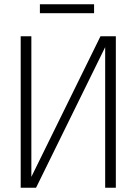

<svg xmlns="http://www.w3.org/2000/svg" viewBox="-20 -880 640 900"><path d="M523 0H473V-659L149 0H77V-710H127V-51L451 -710H523ZM167 -818V-860H421V-818Z"/></svg>

Font: Geist Mono ExtraLight
Style: Regular
Weight: 200
Monospace: yes
Designer: Basement.studio, Andrés Briganti, Mateo Zaragoza
Foundry: Basement.studio, Vercel, Andrés Briganti, Guido Ferreyra, Mateo Zaragoza
Version: Version 1.500; ttfautohint (v1.8.4.7-5d5b)